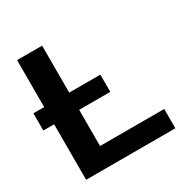

<svg xmlns="http://www.w3.org/2000/svg" viewBox="-158 -822 928 956"><g transform="rotate(-30 305.5 -344.0)"><path d="M580 0H67V-319H5V-418H67V-688H211V-418H390V-319H211V-111H580Z"/></g></svg>

Font: Libra Sans
Style: Bold
Weight: 700
Foundry: Context Ltd
Version: Version 1.000